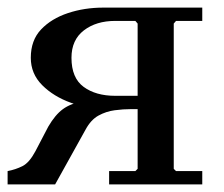

<svg xmlns="http://www.w3.org/2000/svg" viewBox="-28 -485 590 505"><path d="M254 -198Q205 -198 159 -214.5Q113 -231 83 -261Q53 -291 53 -333Q53 -379 80 -407.5Q107 -436 150.5 -450.5Q194 -465 244 -465H504V-430H435L429 -423V-41L435 -35H504V0H259V-35H328L334 -41V-198ZM275 -233H334V-423L328 -430H275Q225 -430 192.5 -405Q160 -380 160 -333Q160 -280 192 -256.5Q224 -233 275 -233ZM117 0H-8V-35Q13 -39 31 -48Q49 -57 65 -87L99 -152Q117 -183 137.5 -198Q158 -213 189.5 -218Q221 -223 268 -223H317V-198Q296 -198 273.5 -195Q251 -192 231 -181Q211 -170 197 -144Z"/></svg>

Font: Brygada 1918 Medium
Style: Regular
Weight: 500
Designer: Mateusz Machalski | Borys Kosmynka | Przemek Hoffer
Foundry: NIEPODLEGLA 2018
Version: Version 3.006